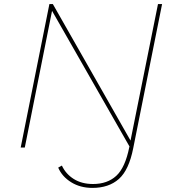

<svg xmlns="http://www.w3.org/2000/svg" viewBox="-20 -720 856 937"><path d="M81 0 221 -700H238L617 -34L751 -700H771L630 4Q609 110 560 153.5Q511 197 431 197Q372 197 327.5 169.5Q283 142 264 98L282 88Q301 129 340 153.5Q379 178 434 178Q504 178 547.5 138Q591 98 611 -2L612 -5L234 -667L101 0Z"/></svg>

Font: Montserrat Thin
Style: Italic
Weight: 100
Italic angle: -11.3°
Designer: Julieta Ulanovsky
Foundry: Julieta Ulanovsky
Version: Version 9.000; ttfautohint (v1.8.4.7-5d5b)